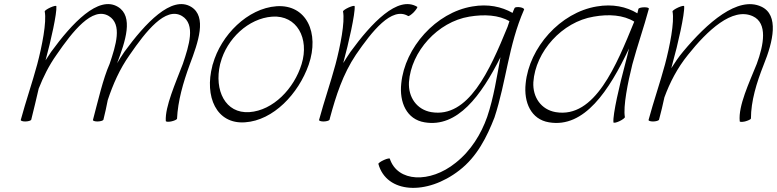

<svg xmlns="http://www.w3.org/2000/svg" viewBox="-20 -576 3735 923"><path d="M195 -521C205 -470 182 -354 159 -267C135 -178 104 -89 80 0C78 4 87 8 101 8C115 8 128 4 130 0C143 -50 154 -100 166 -150C188 -206 215 -261 252 -313C329 -425 424 -546 503 -499C569 -459 537 -358 507 -269C475 -197 451 -90 427 0C425 4 434 8 448 8C462 8 475 4 477 0C485 -32 492 -63 498 -95C523 -170 555 -244 604 -313C681 -425 776 -546 855 -499C921 -459 889 -358 859 -269C824 -177 773 -63 777 5C776 9 787 11 802 8C817 5 830 -1 831 -5C835 -90 860 -178 892 -265C933 -373 976 -496 899 -543C805 -600 678 -464 578 -327C566 -309 554 -291 543 -272C583 -378 623 -497 547 -543C453 -600 326 -464 226 -327C217 -314 208 -300 199 -286C225 -381 254 -512 251 -546C250 -550 238 -547 222 -540C207 -533 195 -525 195 -521Z M1158 12C1294 3 1415 -125 1464 -265C1517 -418 1453 -556 1309 -546C1171 -536 1042 -408 1003 -267C1002 -265 1001 -263 1001 -260C962 -112 1020 22 1158 12ZM1038 -267C1039 -269 1039 -270 1040 -274C1070 -389 1174 -488 1289 -496C1407 -504 1468 -392 1430 -268C1394 -150 1293 -45 1179 -37C1063 -29 1009 -142 1038 -267Z M1564 0C1565 -4 1566 -8 1567 -12C1595 -115 1628 -219 1691 -313C1768 -425 1863 -546 1942 -499C1945 -497 1957 -505 1969 -517C1981 -530 1988 -541 1986 -543C1892 -600 1765 -464 1665 -327C1653 -309 1641 -291 1630 -273C1656 -368 1688 -511 1685 -546C1684 -550 1672 -547 1656 -540C1641 -533 1629 -525 1629 -521C1639 -470 1616 -354 1593 -267C1569 -178 1538 -89 1514 0C1512 4 1521 8 1535 8C1549 8 1562 4 1564 0Z M2454 -538C2450 -530 2447 -522 2444 -514C2391 -544 2326 -558 2251 -545C2075 -516 1926 -347 1909 -175C1899 -84 1935 -2 2021 12C2179 39 2293 -116 2386 -301C2368 -205 2354 -109 2322 -14C2293 68 2244 149 2170 207C2047 306 1891 300 1854 187C1854 184 1841 186 1826 193C1810 200 1798 209 1799 212C1838 354 2031 365 2188 243C2274 177 2321 81 2357 -11C2414 -184 2424 -358 2499 -529C2502 -533 2494 -539 2481 -541C2469 -543 2457 -542 2454 -538ZM2053 -37C1984 -49 1942 -108 1946 -181C1956 -328 2084 -471 2236 -496C2308 -508 2378 -504 2429 -474C2426 -465 2423 -456 2420 -447C2333 -234 2231 -7 2053 -37Z M2984 -13C2975 -63 2998 -180 3020 -267C3044 -356 3075 -444 3099 -533C3101 -538 3092 -541 3078 -541C3064 -541 3051 -538 3049 -533C3047 -526 3046 -519 3044 -512C2991 -544 2925 -558 2849 -545C2673 -516 2524 -347 2507 -175C2497 -84 2533 -2 2619 12C2789 41 2908 -140 3004 -343C2998 -318 2992 -292 2985 -267C2959 -171 2925 -24 2929 12C2929 16 2942 14 2957 7C2972 0 2984 -9 2984 -13ZM2651 -37C2582 -49 2540 -108 2544 -181C2554 -328 2682 -471 2834 -496C2907 -509 2977 -504 3029 -472C2943 -262 2840 -5 2651 -37Z M3213 -521C3223 -470 3200 -354 3177 -267C3153 -178 3122 -89 3098 0C3096 4 3105 8 3119 8C3133 8 3146 4 3148 0C3158 -36 3166 -72 3174 -108C3200 -179 3236 -249 3287 -312C3380 -429 3501 -543 3599 -498C3671 -465 3652 -361 3618 -269C3581 -177 3529 -68 3536 6C3535 11 3546 11 3561 8C3576 4 3589 -2 3590 -6C3590 -90 3617 -178 3651 -264C3697 -377 3726 -504 3640 -544C3527 -597 3379 -466 3264 -328C3243 -303 3224 -275 3207 -248C3209 -254 3210 -260 3212 -267C3239 -362 3272 -510 3269 -546C3268 -550 3256 -547 3240 -540C3225 -533 3213 -525 3213 -521Z"/></svg>

Font: Nupuram Thin Italic
Style: Regular
Weight: 100
Designer: Santhosh Thottingal (santhosh.thottingal@gmail.com)
Foundry: SMC
Version: Version 1.000